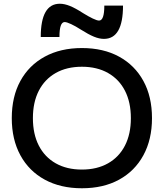

<svg xmlns="http://www.w3.org/2000/svg" viewBox="-20 -997 876 1027"><path d="M418 10Q304 10 219.5 -36Q135 -82 89 -166.5Q43 -251 43 -365Q43 -480 89 -564Q135 -648 219.5 -694Q304 -740 418 -740Q533 -740 617 -694Q701 -648 747 -564Q793 -480 793 -365Q793 -251 747 -166.5Q701 -82 617 -36Q533 10 418 10ZM418 -90Q499 -90 558 -123.5Q617 -157 648.5 -218.5Q680 -280 680 -365Q680 -450 648.5 -511.5Q617 -573 558 -606.5Q499 -640 418 -640Q337 -640 278 -606.5Q219 -573 187.5 -511.5Q156 -450 156 -365Q156 -280 187.5 -218.5Q219 -157 278 -123.5Q337 -90 418 -90ZM536 -789Q511 -789 482 -801Q453 -813 412 -839Q384 -857 360.5 -868Q337 -879 326 -879Q312 -879 305 -859.5Q298 -840 298 -799H198Q198 -977 300 -977Q325 -977 354.5 -965Q384 -953 424 -927Q453 -909 476 -898Q499 -887 510 -887Q524 -887 531 -907Q538 -927 538 -967H638Q638 -789 536 -789Z"/></svg>

Font: M PLUS 1 Thin Medium
Style: Regular
Weight: 500
Version: Version 1.001